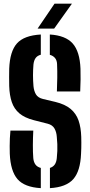

<svg xmlns="http://www.w3.org/2000/svg" viewBox="-20 -992 481 1021"><path d="M197 8.5Q110.5 3.5 73.2 -39.2Q36 -82 32 -174.5Q31.5 -194 31.5 -215Q31.5 -236 32.5 -256.8Q33.5 -277.5 35.5 -297.5H157Q155 -259 154.8 -221.2Q154.5 -183.5 157 -151Q159 -130 168.5 -117Q178 -104 197 -99ZM245.5 8.5V-99Q262.5 -104.5 271.2 -117.2Q280 -130 282 -151Q284 -171 284.8 -189Q285.5 -207 284.8 -225.5Q284 -244 282 -264.5Q280.5 -289.5 269.8 -308.5Q259 -327.5 234 -334L159.5 -353Q111 -365.5 83 -389.2Q55 -413 42.8 -449Q30.5 -485 29 -534Q28.5 -558.5 28.5 -581.2Q28.5 -604 29 -626.5Q32.5 -719 70.2 -761.2Q108 -803.5 197 -808.5V-701Q178.5 -696 169.5 -683.5Q160.5 -671 158 -650Q155.5 -621 155.5 -592Q155.5 -563 158 -534Q160.5 -508 171.2 -490Q182 -472 209 -465.5L274.5 -450Q326 -437.5 355.5 -412.8Q385 -388 397.8 -351Q410.5 -314 412 -264.5Q412.5 -248 412.5 -233.2Q412.5 -218.5 412.2 -204.2Q412 -190 411 -174.5Q407.5 -82.5 369.8 -39.5Q332 3.5 245.5 8.5ZM282.5 -505.5Q284 -541.5 284.5 -577.8Q285 -614 283.5 -650Q283 -670.5 273 -683Q263 -695.5 245 -700.5V-808.5Q328.5 -803.5 366.5 -760.8Q404.5 -718 408 -626.5Q409 -603.5 408.5 -570Q408 -536.5 406.5 -505.5ZM180 -840 270 -972.5H362.5L268 -840Z"/></svg>

Font: Big Shoulders Stencil Display Thin ExtraBold
Style: Regular
Weight: 800
Version: Version 2.001